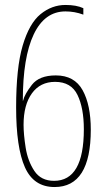

<svg xmlns="http://www.w3.org/2000/svg" viewBox="-20 -740 427 774"><path d="M200 14Q346 14 346 -217Q346 -317 313 -376.5Q280 -436 205 -436Q138 -436 108.5 -398Q79 -360 73 -334H72Q72 -509 116 -601.5Q160 -694 244 -694Q281 -694 316 -681V-707Q288 -720 244 -720Q189 -720 143.5 -683Q98 -646 71.5 -556.5Q45 -467 45 -307Q45 -145 80.5 -65.5Q116 14 200 14ZM75 -237Q75 -317 108.5 -363.5Q142 -410 202 -410Q267 -410 292.5 -357Q318 -304 318 -219Q318 -11 198 -11Q145 -11 118.5 -51Q92 -91 83.5 -144.5Q75 -198 75 -237Z"/></svg>

Font: Noto Sans Arabic Condensed Thin
Style: Regular
Weight: 250
Width: 3
Designer: Nadine Chahine
Foundry: Monotype Imaging Inc.
Version: 1.001